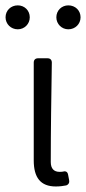

<svg xmlns="http://www.w3.org/2000/svg" viewBox="-38 -674 315 705"><path d="M-17.6 -610.4C-17.6 -585.9 2 -566.4 27.3 -566.4C51.8 -566.4 71.3 -585.9 71.3 -610.4C71.3 -635.7 51.8 -654.3 27.3 -654.3C2 -654.3 -17.6 -635.7 -17.6 -610.4ZM168.9 -610.4C168.9 -585.9 188.5 -566.4 212.9 -566.4C238.3 -566.4 257.8 -585.9 257.8 -610.4C257.8 -635.7 238.3 -654.3 212.9 -654.3C188.5 -654.3 168.9 -635.7 168.9 -610.4ZM85.9 -85C85.9 -22.5 110.4 10.7 167 10.7C182.6 10.7 194.3 8.8 205.1 6.8C213.9 3.9 217.8 -3.9 215.8 -12.7L211.9 -33.2C210 -43 203.1 -46.9 193.4 -43.9C188.5 -43 184.6 -43 180.7 -43C160.2 -43 148.4 -54.7 148.4 -79.1C148.4 -192.4 150.4 -321.3 152.3 -444.3C152.3 -454.1 146.5 -460 136.7 -460H101.6C91.8 -460 85.9 -454.1 85.9 -444.3Z"/></svg>

Font: Ed Sans Neue Light
Style: Regular
Weight: 300
Designer: Stephen Hutchings
Version: Version 1.004;PS 001.004;hotconv 1.0.88;makeotf.lib2.5.64775